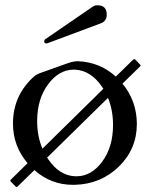

<svg xmlns="http://www.w3.org/2000/svg" viewBox="-20 -704 581 744"><path d="M163.1 -536.1Q162.1 -535.6 160.2 -535.6Q151.4 -535.6 151.4 -543.9Q151.4 -547.9 154.3 -551.3L337.9 -677.2Q346.7 -683.6 357.4 -683.6Q393.6 -683.6 393.6 -647.5Q393.6 -622.1 371.1 -613.8ZM162.6 -93.3Q164.6 -89.8 167 -86.9Q209.5 -23.9 270.5 -21H277.3Q334 -21 376 -77.6Q418 -134.3 418 -219.7Q418 -277.3 398.4 -324.7ZM510.3 -224.1Q510.3 -126.5 440.7 -58.6Q371.1 9.3 270 12.2H262.2Q177.7 12.2 113.3 -44.9L48.3 18.6Q46.4 20.5 44.4 20.5Q42.5 20.5 40.5 18.6L22 0Q20 -2 20 -3.9Q20 -6.8 22.9 -8.8L86.9 -71.8Q30.3 -137.7 30.3 -225.6V-227.1Q30.8 -334 110.8 -406.7Q120.1 -415.5 138.4 -421.9Q156.7 -428.2 185.5 -438.7Q214.4 -449.2 239.5 -458Q264.6 -466.8 280.3 -466.8H281.7Q367.2 -463.4 428.7 -407.2L496.1 -473.1Q497.6 -474.6 500.2 -474.6Q502.9 -474.6 504.4 -473.1L522.5 -454.1Q524.9 -451.7 524.9 -450.2Q524.9 -448.7 522.5 -446.3L454.6 -379.9Q508.8 -314.5 510.3 -227.1ZM265.6 -434.1Q208.5 -434.1 166.3 -377.2Q124 -320.3 124 -234.9Q124 -175.8 144.5 -127.9L380.4 -359.9Q377.9 -363.8 375 -368.2Q332 -430.7 271.5 -434.1Z"/></svg>

Font: Caudex
Style: Regular
Weight: 400
Version: Version 1.04